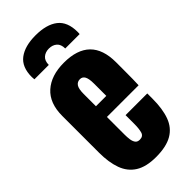

<svg xmlns="http://www.w3.org/2000/svg" viewBox="-300 -1022 1088 1088"><g transform="rotate(-45 244.0 -477.5)"><path d="M240.2 7.8Q162.1 7.8 115.7 -21.5Q69.3 -50.8 49.3 -106Q29.3 -161.1 29.3 -238.8V-533.2Q29.3 -635.3 87.9 -687.7Q146.5 -740.2 249 -740.2Q460 -740.2 460 -533.2V-480Q460 -383.3 458 -350.1H204.1V-208.5Q204.1 -189 206.5 -170.2Q209 -151.4 217.5 -139.2Q226.1 -127 245.1 -127Q272.5 -127 279.3 -150.6Q286.1 -174.3 286.1 -212.4V-282.7H460V-241.2Q460 -159.2 439.7 -103.8Q419.4 -48.3 371.3 -20.3Q323.2 7.8 240.2 7.8ZM203.1 -437H286.1V-535.6Q286.1 -575.2 276.4 -592.5Q266.6 -609.9 247.1 -609.9Q226.1 -609.9 214.6 -593.3Q203.1 -576.7 203.1 -535.6ZM64.5 -791.5Q63 -801.3 63 -811.5Q63 -891.1 111.1 -927.2Q159.2 -963.4 244.6 -963.4Q332.5 -963.4 380.1 -926.5Q427.7 -889.6 427.7 -808.1Q427.7 -805.7 427.5 -801Q427.2 -796.4 426.8 -791.5H311.5Q311.5 -824.7 293 -840.8Q274.4 -856.9 245.6 -856.9Q217.3 -856.9 198.5 -840.8Q179.7 -824.7 179.7 -791.5Z"/></g></svg>

Font: webenart
Style: Regular
Weight: 400
Designer: Vernon Adams
Foundry: Vernon Adams
Version: Version 2.116; ttfautohint (v1.8.3)